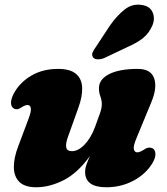

<svg xmlns="http://www.w3.org/2000/svg" viewBox="-20 -776 706 811"><path d="M625.5 -149Q636 -142 636.5 -125.8Q637 -109.5 624.5 -88Q597 -41.5 544.5 -13.2Q492 15 429 15Q339.5 15 339.5 -50Q339.5 -64.5 345.5 -81.5Q351.5 -98.5 360 -117Q307 -44 248 -14.5Q189 15 133 15Q84 15 61.2 -8.2Q38.5 -31.5 38.5 -71Q38.5 -110.5 57.5 -159.5L101 -275.5Q112.5 -305.5 110.2 -319Q108 -332.5 96 -332.5Q86.5 -332.5 71 -322.5Q51 -308.5 36.5 -319Q27 -325.5 26.5 -341.2Q26 -357 38 -380.5Q63 -427.5 111.8 -456.2Q160.5 -485 225 -485Q276.5 -485 301 -464Q325.5 -443 327 -406.5Q328.5 -370 312 -323.5L268.5 -202Q257 -172 259.5 -154.8Q262 -137.5 284 -137.5Q310.5 -137.5 337.2 -165.2Q364 -193 381.5 -240Q395 -276 402.5 -298Q410 -320 410 -336Q410 -353 404 -368.5Q398 -384 398 -404Q398 -441 441.2 -463Q484.5 -485 562 -485Q617.5 -485 631.2 -445Q645 -405 618.5 -342.5L557.5 -195Q542.5 -159.5 545.2 -146Q548 -132.5 560.5 -132.5Q569.5 -132.5 587.5 -143.5Q600 -152 609 -152.5Q618 -153 625.5 -149ZM444 -667.5Q474.5 -711 507 -736.2Q539.5 -761.5 579 -755Q614 -750 625 -723Q636 -696 623 -667Q609.5 -636 584.5 -615.5Q559.5 -595 514.5 -575.5L419.5 -530.5Q405.5 -525 392 -525.5Q378.5 -526 373 -534Q366.5 -543.5 371.2 -554.8Q376 -566 385.5 -578.5Z"/></svg>

Font: Fraunces 9pt Soft Black
Style: Italic
Weight: 900
Italic angle: -16°
Version: Version 1.000;[b76b70a41]